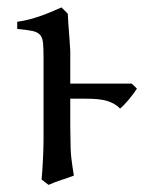

<svg xmlns="http://www.w3.org/2000/svg" viewBox="-20 -489 413 523"><path d="M171.4 -261.2H338.9L353 -247.6Q348.6 -240.7 342.8 -232.9Q336.9 -225.1 330.6 -217.5Q324.2 -210 318.1 -203.6Q312 -197.3 307.1 -193.4Q299.8 -200.7 291.5 -205.6Q283.2 -210.4 272.2 -213.9Q261.2 -217.3 246.3 -218.8Q231.4 -220.2 210.9 -220.2H171.4V-147.5Q171.4 -130.4 171.9 -115.2Q171.9 -98.1 172.4 -84.5Q172.9 -70.8 174.3 -58.6Q175.8 -46.4 177.5 -34.7Q179.2 -22.9 181.2 -10.7Q164.6 -4.4 147.2 1.2Q129.9 6.8 112.3 14.6L93.3 0Q94.2 -9.8 95.2 -23.7Q96.2 -37.6 96.9 -52.5Q97.7 -67.4 98.1 -81.8Q98.6 -96.2 98.6 -107.4V-332.5Q98.6 -357.9 97.2 -372.3Q95.7 -386.7 88.9 -394.3Q82 -401.9 67.6 -404.8Q53.2 -407.7 26.9 -410.2V-429.7Q44.4 -432.1 59.3 -436Q74.2 -439.9 88.4 -444.8Q102.5 -449.7 116.9 -455.6Q131.3 -461.4 147.5 -468.8L164.6 -451.7Q166 -423.3 168 -400.9Q168.9 -391.1 169.4 -381.8Q169.9 -372.6 170.4 -365.7Q170.9 -356.9 171.4 -350.1Z"/></svg>

Font: Gentium Plus
Style: Regular
Weight: 400
Designer: J. Victor Gaultney, Annie Olsen, Iska Routamaa
Foundry: SIL International
Version: Version 1.510